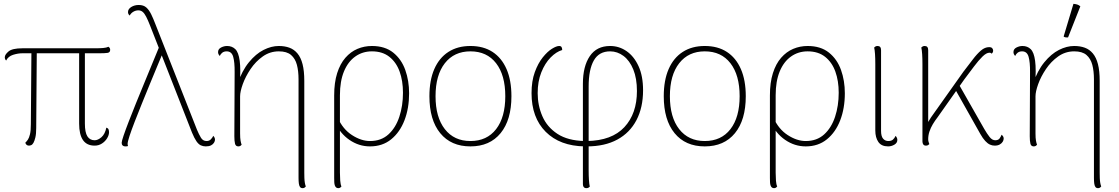

<svg xmlns="http://www.w3.org/2000/svg" viewBox="-20 -752 5842 1002"><path d="M474 8Q433 8 413 -21Q393 -50 393 -107V-493H423V-107Q423 -61 436 -40.5Q449 -20 474 -20Q491 -20 509.5 -36Q528 -52 535 -86Q544 -83 546.5 -76.5Q549 -70 549 -62Q549 -47 539 -30.5Q529 -14 512 -3Q495 8 474 8ZM131 8Q117 8 112 -7Q120 -15 126 -24Q132 -33 136.5 -51.5Q141 -70 141 -104L144 -487L172 -486L169 -84Q169 -53 164.5 -34.5Q160 -16 154.5 -6.5Q149 3 142.5 5.5Q136 8 131 8ZM12 -436Q5 -443 5 -453Q5 -467 24.5 -483.5Q44 -500 97 -500H480Q501 -500 518.5 -501.5Q536 -503 546 -508Q548 -507 551.5 -503Q555 -499 555 -492Q555 -478 541 -476Q527 -474 501 -474Q450 -474 399.5 -474Q349 -474 299 -474Q249 -474 198.5 -474Q148 -474 97 -474Q74 -474 48.5 -466Q23 -458 12 -436Z M1054 12Q1040 12 1028 6.5Q1016 1 1005 -15Q994 -31 982 -60L763 -619Q752 -647 743 -664.5Q734 -682 724.5 -690Q715 -698 702 -698Q688 -698 675.5 -690.5Q663 -683 657 -671Q653 -674 650.5 -678.5Q648 -683 648 -689Q648 -705 665 -715.5Q682 -726 704 -726Q729 -726 743.5 -713Q758 -700 769 -677.5Q780 -655 791 -626L1008 -75Q1018 -51 1028.5 -33.5Q1039 -16 1058 -16Q1072 -16 1080.5 -25Q1089 -34 1093 -43Q1097 -39 1099.5 -34Q1102 -29 1102 -23Q1102 -16 1097 -7.5Q1092 1 1081.5 6.5Q1071 12 1054 12ZM634 12Q626 12 621.5 8.5Q617 5 616 0.5Q615 -4 615 -7Q615 -15 625 -44.5Q635 -74 652 -118Q669 -162 690 -214Q711 -266 733 -319Q755 -372 775 -421Q795 -470 810 -506L830 -477Q818 -448 800 -405Q782 -362 761.5 -312Q741 -262 720.5 -211.5Q700 -161 683 -117Q666 -73 656 -42.5Q646 -12 646 -1Q646 0 646.5 4Q647 8 648 10Q647 11 643 11.5Q639 12 634 12Z M1560 230Q1550 230 1545.5 223.5Q1541 217 1539.5 205Q1538 193 1538 176V-338Q1538 -381 1529.5 -413.5Q1521 -446 1499 -465Q1477 -484 1435 -484Q1389 -484 1351.5 -457.5Q1314 -431 1287.5 -391.5Q1261 -352 1247 -313Q1233 -274 1233 -249V-56Q1233 -31 1235.5 -17.5Q1238 -4 1241 3Q1238 7 1234 9.5Q1230 12 1224 12Q1210 12 1206.5 -2Q1203 -16 1203 -41L1204 -260Q1204 -326 1204.5 -376.5Q1205 -427 1197 -455.5Q1189 -484 1163 -484Q1149 -484 1140 -477Q1131 -470 1127 -460Q1123 -464 1120.5 -469Q1118 -474 1118 -480Q1118 -496 1133.5 -504Q1149 -512 1165 -512Q1191 -512 1208 -495.5Q1225 -479 1231 -434.5Q1237 -390 1231 -307L1219 -313Q1243 -383 1279 -427Q1315 -471 1355.5 -491.5Q1396 -512 1435 -512Q1466 -512 1490.5 -503Q1515 -494 1532.5 -473Q1550 -452 1559 -417Q1568 -382 1568 -330V149Q1568 163 1568.5 177Q1569 191 1571 202.5Q1573 214 1576 221Q1575 223 1570.5 226.5Q1566 230 1560 230Z M1746 230Q1739 230 1734.5 226.5Q1730 223 1727.5 216Q1725 209 1724.5 199Q1724 189 1724 176V-254Q1724 -321 1739.5 -370Q1755 -419 1782.5 -450.5Q1810 -482 1845.5 -497Q1881 -512 1921 -512Q1989 -512 2032 -477.5Q2075 -443 2095 -387Q2115 -331 2115 -265Q2115 -187 2091 -124.5Q2067 -62 2021.5 -25Q1976 12 1911 12Q1853 12 1803.5 -22Q1754 -56 1728 -115L1743 -137Q1769 -78 1817 -47Q1865 -16 1911 -16Q1969 -16 2007 -50.5Q2045 -85 2064 -142.5Q2083 -200 2083 -268Q2083 -330 2065.5 -378.5Q2048 -427 2012 -455.5Q1976 -484 1921 -484Q1872 -484 1834 -457Q1796 -430 1775 -379Q1754 -328 1754 -255V149Q1754 170 1755.5 190.5Q1757 211 1762 221Q1761 223 1756.5 226.5Q1752 230 1746 230Z M2435 12Q2334 12 2277.5 -57Q2221 -126 2221 -250Q2221 -333 2246.5 -391.5Q2272 -450 2320 -481Q2368 -512 2435 -512Q2503 -512 2550.5 -481Q2598 -450 2623.5 -391.5Q2649 -333 2649 -250Q2649 -126 2592.5 -57Q2536 12 2435 12ZM2435 -16Q2521 -16 2569 -78Q2617 -140 2617 -250Q2617 -360 2569 -422Q2521 -484 2435 -484Q2350 -484 2301.5 -422Q2253 -360 2253 -250Q2253 -140 2301.5 -78Q2350 -16 2435 -16Z M3040 230Q3034 230 3030 227.5Q3026 225 3024 220Q3022 215 3022 208V-315Q3022 -406 3058 -459Q3094 -512 3164 -512Q3211 -512 3250 -485Q3289 -458 3312.5 -406.5Q3336 -355 3336 -281Q3336 -191 3301.5 -125Q3267 -59 3201.5 -23.5Q3136 12 3043 12V-16Q3173 -18 3238.5 -88.5Q3304 -159 3304 -277Q3304 -343 3285 -389.5Q3266 -436 3234 -460Q3202 -484 3164 -484Q3106 -484 3079 -436.5Q3052 -389 3052 -300V135Q3052 165 3053.5 187.5Q3055 210 3058 222Q3055 225 3051 227.5Q3047 230 3040 230ZM3031 12Q2902 10 2828 -64Q2754 -138 2754 -266Q2754 -329 2771 -375.5Q2788 -422 2812.5 -452.5Q2837 -483 2860.5 -497.5Q2884 -512 2898 -512Q2907 -512 2910.5 -506.5Q2914 -501 2914 -491Q2883 -482 2853.5 -452Q2824 -422 2805 -374.5Q2786 -327 2786 -266Q2786 -202 2810.5 -145.5Q2835 -89 2889 -53.5Q2943 -18 3031 -16Z M3658 12Q3557 12 3500.5 -57Q3444 -126 3444 -250Q3444 -333 3469.5 -391.5Q3495 -450 3543 -481Q3591 -512 3658 -512Q3726 -512 3773.5 -481Q3821 -450 3846.5 -391.5Q3872 -333 3872 -250Q3872 -126 3815.5 -57Q3759 12 3658 12ZM3658 -16Q3744 -16 3792 -78Q3840 -140 3840 -250Q3840 -360 3792 -422Q3744 -484 3658 -484Q3573 -484 3524.5 -422Q3476 -360 3476 -250Q3476 -140 3524.5 -78Q3573 -16 3658 -16Z M4020 230Q4013 230 4008.5 226.5Q4004 223 4001.5 216Q3999 209 3998.5 199Q3998 189 3998 176V-254Q3998 -321 4013.5 -370Q4029 -419 4056.5 -450.5Q4084 -482 4119.5 -497Q4155 -512 4195 -512Q4263 -512 4306 -477.5Q4349 -443 4369 -387Q4389 -331 4389 -265Q4389 -187 4365 -124.5Q4341 -62 4295.5 -25Q4250 12 4185 12Q4127 12 4077.5 -22Q4028 -56 4002 -115L4017 -137Q4043 -78 4091 -47Q4139 -16 4185 -16Q4243 -16 4281 -50.5Q4319 -85 4338 -142.5Q4357 -200 4357 -268Q4357 -330 4339.5 -378.5Q4322 -427 4286 -455.5Q4250 -484 4195 -484Q4146 -484 4108 -457Q4070 -430 4049 -379Q4028 -328 4028 -255V149Q4028 170 4029.5 190.5Q4031 211 4036 221Q4035 223 4030.5 226.5Q4026 230 4020 230Z M4615 12Q4580 12 4564 -11Q4548 -34 4548 -71V-417Q4548 -447 4546.5 -469.5Q4545 -492 4542 -504Q4545 -507 4549 -509.5Q4553 -512 4560 -512Q4569 -512 4573.5 -506.5Q4578 -501 4578 -490V-69Q4578 -41 4588.5 -28.5Q4599 -16 4616 -16Q4631 -16 4639.5 -23Q4648 -30 4654 -43Q4659 -37 4661 -32Q4663 -27 4663 -22Q4663 -6 4647.5 3Q4632 12 4615 12Z M4812 8Q4803 8 4798.5 2Q4794 -4 4794 -14V-417Q4794 -447 4792.5 -469.5Q4791 -492 4788 -504Q4791 -507 4795 -509.5Q4799 -512 4806 -512Q4815 -512 4819.5 -506.5Q4824 -501 4824 -490V-79L4810 -71Q4810 -91 4824 -115.5Q4838 -140 4854 -161L5008 -378Q5035 -413 5057 -442Q5079 -471 5099.5 -488.5Q5120 -506 5142 -506Q5154 -506 5158.5 -500Q5163 -494 5163 -488Q5163 -482 5160.5 -478Q5158 -474 5155 -472Q5153 -474 5150.5 -475.5Q5148 -477 5144 -477Q5128 -477 5107.5 -457Q5087 -437 5063 -405Q5039 -373 5012 -337L4873 -140Q4859 -122 4848 -103.5Q4837 -85 4830.5 -65.5Q4824 -46 4824 -25Q4824 -18 4826 -11.5Q4828 -5 4830 0Q4827 3 4823 5.5Q4819 8 4812 8ZM5171 8Q5158 8 5146 2.5Q5134 -3 5121.5 -16.5Q5109 -30 5096 -53L4962 -291L4981 -317L5116 -80Q5131 -54 5144.5 -37Q5158 -20 5174 -20Q5190 -20 5197 -30Q5204 -40 5207 -49Q5212 -45 5215 -40Q5218 -35 5218 -29Q5218 -21 5213 -12.5Q5208 -4 5197.5 2Q5187 8 5171 8Z M5711 230Q5701 230 5696.5 223.5Q5692 217 5690.5 205Q5689 193 5689 176V-338Q5689 -381 5680.5 -413.5Q5672 -446 5650 -465Q5628 -484 5586 -484Q5540 -484 5502.5 -457.5Q5465 -431 5438.5 -391.5Q5412 -352 5398 -313Q5384 -274 5384 -249V-56Q5384 -31 5386.5 -17.5Q5389 -4 5392 3Q5389 7 5385 9.5Q5381 12 5375 12Q5361 12 5357.5 -2Q5354 -16 5354 -41L5355 -260Q5355 -326 5355.5 -376.5Q5356 -427 5348 -455.5Q5340 -484 5314 -484Q5300 -484 5291 -477Q5282 -470 5278 -460Q5274 -464 5271.5 -469Q5269 -474 5269 -480Q5269 -496 5284.5 -504Q5300 -512 5316 -512Q5342 -512 5359 -495.5Q5376 -479 5382 -434.5Q5388 -390 5382 -307L5370 -313Q5394 -383 5430 -427Q5466 -471 5506.5 -491.5Q5547 -512 5586 -512Q5617 -512 5641.5 -503Q5666 -494 5683.5 -473Q5701 -452 5710 -417Q5719 -382 5719 -330V149Q5719 163 5719.5 177Q5720 191 5722 202.5Q5724 214 5727 221Q5726 223 5721.5 226.5Q5717 230 5711 230ZM5554 -557Q5550 -556 5541.5 -557Q5533 -558 5531 -562L5582 -732Q5593 -731 5601.5 -728.5Q5610 -726 5618 -719Z"/></svg>

Font: Arima Thin
Style: Regular
Weight: 100
Designer: Joana Correia and Natanael Gama
Foundry: NDISCOVER
Version: Version 1.101;gftools[0.9.23]